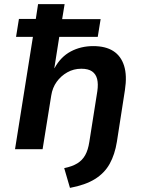

<svg xmlns="http://www.w3.org/2000/svg" viewBox="-20 -725 698 933"><path d="M320 188 292 92Q331 84 355.5 69Q380 54 394 29Q408 4 414 -35L453 -282Q458 -317 452 -341Q446 -365 427.5 -378Q409 -391 375 -391Q338 -391 307 -373.5Q276 -356 255.5 -327.5Q235 -299 229 -261L187 0H53L140 -546H58L72 -633H154L165 -705H294L282 -632H469L455 -546H268L244 -394H245Q275 -449 324 -475Q373 -501 433 -501Q493 -501 530.5 -477Q568 -453 583 -405.5Q598 -358 587 -287L548 -36Q538 26 513 71Q488 116 441.5 145Q395 174 320 188Z"/></svg>

Font: Nunito Sans 8pt
Style: Bold Italic
Weight: 700
Italic angle: -9°
Version: Version 3.101;gftools[0.9.27]